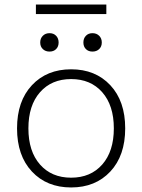

<svg xmlns="http://www.w3.org/2000/svg" viewBox="-20 -815 625 845"><path d="M448 -795V-753H138V-795ZM168.5 -657.5Q180 -669 198 -669Q216 -669 227 -657.5Q238 -646 238 -628Q238 -610 227 -599Q216 -588 198 -588Q180 -588 168.5 -599Q157 -610 157 -628Q157 -646 168.5 -657.5ZM358 -657.5Q369 -669 387 -669Q405 -669 416.5 -657.5Q428 -646 428 -628Q428 -610 416.5 -599Q405 -588 387 -588Q369 -588 358 -599Q347 -610 347 -628Q347 -646 358 -657.5ZM120.5 -440Q186 -510 293 -510Q400 -510 465.5 -440Q531 -370 531 -250Q531 -130 465.5 -60Q400 10 293 10Q186 10 120.5 -60Q55 -130 55 -250Q55 -370 120.5 -440ZM430 -409Q379 -467 293 -467Q207 -467 156 -409Q105 -351 105 -250Q105 -149 156 -91Q207 -33 293 -33Q379 -33 430 -91Q481 -149 481 -250Q481 -351 430 -409Z"/></svg>

Font: Elaine Sans Light
Style: Regular
Weight: 300
Designer: Wei Huang
Foundry: Wei Huang
Version: Version 2.001;December 24, 2019;FontCreator 12.0.0.2547 64-b